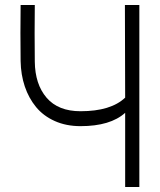

<svg xmlns="http://www.w3.org/2000/svg" viewBox="-20 -753 645 773"><path d="M541 -732.9V0H483.9V-298.8Q424.3 -245.1 304.2 -245.1Q246.6 -245.1 200.7 -265.6Q154.8 -286.1 125.2 -322Q95.7 -357.9 79.8 -405Q64 -452.1 63 -506.8Q61.5 -620.6 63 -732.9H120.1Q118.7 -619.1 120.1 -504.9Q121.1 -413.6 167.7 -359.4Q214.4 -305.2 304.2 -305.2Q426.3 -305.2 483.9 -359.9L482.9 -732.9Z"/></svg>

Font: Kreadon Light
Style: Regular
Weight: 300
Designer: kohakuno
Foundry: StudioGnu
Version: Version 1.000;Glyphs 3.1.2 (3151)